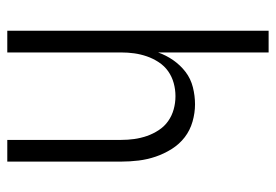

<svg xmlns="http://www.w3.org/2000/svg" viewBox="-138 -638 775 540"><g transform="rotate(90 250.0 -367.5)"><path d="M66 0V-735H127V-424Q135 -447 149 -467Q163 -487 182 -501.5Q201 -516 225 -522Q249 -528 273 -528Q297 -528 321.5 -521Q346 -514 365.5 -499Q385 -484 398.5 -462.5Q412 -441 420 -417.5Q428 -394 431 -369.5Q434 -345 434 -320V0H373V-320Q373 -339 370.5 -357Q368 -375 362 -392.5Q356 -410 345.5 -426Q335 -442 320 -452.5Q305 -463 287 -468Q269 -473 250 -473Q231 -473 213 -468Q195 -463 180 -452.5Q165 -442 154.5 -426Q144 -410 138 -392.5Q132 -375 129.5 -357Q127 -339 127 -320V0Z"/></g></svg>

Font: Iosevka Custom Light
Style: Regular
Weight: 300
Monospace: yes
Designer: Belleve Invis
Foundry: Belleve Invis
Version: Version 27.3.5